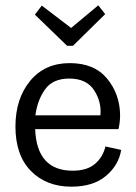

<svg xmlns="http://www.w3.org/2000/svg" viewBox="-20 -691 510 721"><path d="M375 -638 254 -519H232L111 -636L137 -670L247 -586L349 -671ZM435 -128Q426 -71 378 -30.5Q330 10 248 10Q154 10 96 -49Q38 -108 38 -216Q38 -320 93 -387Q148 -454 242 -454Q334 -454 382 -396Q430 -338 431 -259Q431 -233 425 -206H112Q118 -50 253 -50Q306 -50 336 -75Q366 -100 376 -141ZM357 -258Q362 -308 333.5 -352Q305 -396 240 -396Q178 -396 149 -355Q120 -314 113 -258Z"/></svg>

Font: Zilla Slab
Style: Regular
Weight: 400
Designer: Typotheque.com
Foundry: Typotheque type foundry
Version: Version 1.1; 2017; ttfautohint (v1.6)